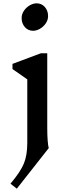

<svg xmlns="http://www.w3.org/2000/svg" viewBox="-20 -870 419 1154"><path d="M273 20 81 264 43 234Q103 163 123.5 113Q144 63 144 -11V-393L55 -455V-486L226 -550H264V-99Q264 -59 266.5 -25.5Q269 8 273 20ZM269 -773Q269 -750 255 -729.5Q241 -709 220 -697Q199 -685 179 -685Q149 -685 129.5 -707Q110 -729 110 -762Q110 -785 124 -805.5Q138 -826 159 -838Q180 -850 200 -850Q230 -850 249.5 -828Q269 -806 269 -773Z"/></svg>

Font: Inknut Antiqua
Style: Regular
Weight: 400
Designer: Claus Eggers Sørensen
Foundry: Claus Eggers Sørensen
Version: Version 1.003; ttfautohint (v1.8.2) -l 8 -r 50 -G 200 -x 14 